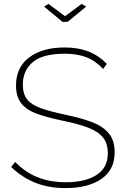

<svg xmlns="http://www.w3.org/2000/svg" viewBox="-20 -958 643 983"><path d="M508 -605Q469 -647 422 -665Q375 -683 312 -683Q199 -683 148 -640Q97 -597 97 -525Q97 -476 119.5 -448.5Q142 -421 189.5 -404Q237 -387 313 -371Q391 -355 448 -334Q505 -313 536 -276.5Q567 -240 567 -178Q567 -88 498.5 -41.5Q430 5 316 5Q231 5 163 -21.5Q95 -48 37 -103L58 -129Q107 -77 171.5 -51Q236 -25 317 -25Q416 -25 474 -62Q532 -99 532 -173Q532 -224 507 -254.5Q482 -285 431 -304.5Q380 -324 301 -340Q224 -356 170.5 -375Q117 -394 89.5 -428Q62 -462 62 -520Q62 -614 130 -664.5Q198 -715 311 -715Q379 -715 431.5 -695Q484 -675 527 -631ZM228 -938 313 -875 398 -938 421 -924 326 -846H300L206 -924Z"/></svg>

Font: Raleway ExtraLight
Style: Regular
Weight: 200
Designer: Matt McInerney, Pablo Impallari, Rodrigo Fuenzalida
Foundry: Matt McInerney, Pablo Impallari, Rodrigo Fuenzalida
Version: Version 4.026